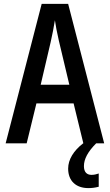

<svg xmlns="http://www.w3.org/2000/svg" viewBox="-20 -736 565 986"><path d="M411 117C411 81 431 43 474 0H515L330 -716H194L9 0H117L167 -205H358L408 0H407C358 38 330 83 330 130C330 193 370 230 434 230C451 230 468 228 487 223V155C476 159 463 162 450 162C426 162 411 148 411 117ZM189 -301 240 -519C249 -559 256 -595 262 -632C266 -605 272 -571 282 -528L336 -301Z"/></svg>

Font: Kathrein 67 Medium Condensed
Style: Regular
Weight: 500
Width: 3
Designer: Lazydogs Typefoundry, based on Open Sans by Ascender Corporation
Foundry: Lazydogs Typefoundry
Version: Version 1.003;PS 001.003;hotconv 1.0.88;makeotf.lib2.5.64775